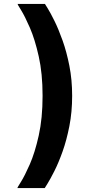

<svg xmlns="http://www.w3.org/2000/svg" viewBox="-20 -795 434 974"><path d="M207 159H68Q67 158 86 128Q105 98 131 39Q157 -20 176.5 -107.5Q196 -195 196 -309Q196 -422 176.5 -509Q157 -596 131.5 -654.5Q106 -713 87 -743.5Q68 -774 69 -775H208Q208 -775 222 -752.5Q236 -730 256.5 -688.5Q277 -647 297.5 -589.5Q318 -532 332 -461Q346 -390 346 -309Q346 -227 332 -155.5Q318 -84 297.5 -26.5Q277 31 256 72.5Q235 114 221 136.5Q207 159 207 159Z"/></svg>

Font: Inclusive Sans
Style: Bold
Weight: 700
Designer: Olivia King
Foundry: Olivia King
Version: Version 2.004